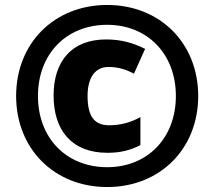

<svg xmlns="http://www.w3.org/2000/svg" viewBox="-20 -744 864 774"><path d="M412 10C625 10 779 -144 779 -357C779 -570 625 -724 412 -724C199 -724 45 -570 45 -357C45 -144 199 10 412 10ZM412 -70C247 -70 133 -188 133 -357C133 -526 247 -644 412 -644C575 -644 689 -526 689 -357C689 -188 575 -70 412 -70ZM413 -128C465 -128 505 -138 546 -159V-272C506 -249 462 -239 420 -239C361 -239 333 -274 333 -357C333 -433 365 -474 417 -474C455 -474 486 -465 520 -447L565 -547C517 -571 468 -585 408 -585C267 -585 196 -495 196 -359C196 -219 269 -128 413 -128Z"/></svg>

Font: Noto Sans Myanmar UI Black
Style: Regular
Weight: 900
Designer: Monotype Design Team
Foundry: Monotype Imaging Inc.
Version: Version 2.103